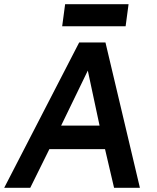

<svg xmlns="http://www.w3.org/2000/svg" viewBox="-101 -894 747 914"><path d="M195 -769H497L511 -874H209ZM190 -296 317 -558 373 -296ZM-81 0H43L134 -184H399L442 0H565L401 -692H276Z"/></svg>

Font: Cantarell
Style: BoldOblique
Weight: 700
Italic angle: -8°
Designer: Dave Crossland
Version: Version 0.024